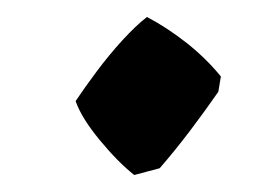

<svg xmlns="http://www.w3.org/2000/svg" viewBox="-20 -453 320 226"><path d="M138 -247Q119 -262 97.5 -288Q76 -314 69 -334Q79 -349 93.5 -368.5Q108 -388 124 -405.5Q140 -423 153 -433Q176 -421 199 -403Q222 -385 240 -363L237 -345Q221 -322 204 -299.5Q187 -277 168 -255Z"/></svg>

Font: Albura ExtraBold
Style: Italic
Weight: 758
Italic angle: -7°
Designer: Mercedes Jáuregui
Foundry: Omnibus-Type Team
Version: Version 1.000; ttfautohint (v1.8.3)